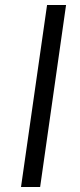

<svg xmlns="http://www.w3.org/2000/svg" viewBox="-20 -743 317 763"><path d="M63.5 0 167 -723H242.5L139.5 0Z"/></svg>

Font: Public Sans Light
Style: Italic
Weight: 300
Italic angle: -8°
Designer: The Public Sans project authors (U.S. Web Design System). Libre Franklin designed by Pablo Impallari and Rodrigo Fuenzal
Version: Version 1.007; ttfautohint (v1.8.1) -l 8 -r 50 -G 200 -x 14 